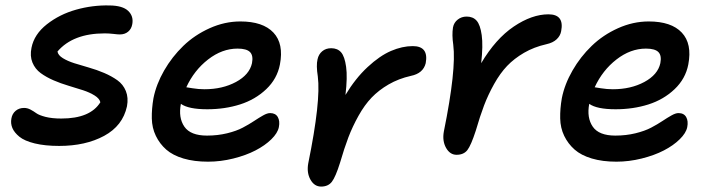

<svg xmlns="http://www.w3.org/2000/svg" viewBox="-20 -606 2618 708"><path d="M198.2 -67.9Q146 -67.9 108.2 -77.1Q70.3 -86.4 51.5 -101.8Q32.7 -117.2 25.6 -134Q18.6 -150.9 22 -168.9Q24.9 -186.5 37.6 -197.3Q50.3 -208 68.8 -208Q81.1 -208 92.5 -201.9Q104 -195.8 114 -188.5Q124 -181.2 147.9 -175Q171.9 -168.9 206.1 -168.9Q313 -168.9 350.1 -229Q346.7 -242.7 328.9 -253.9Q311 -265.1 286.4 -273.2Q261.7 -281.2 232.9 -289.8Q204.1 -298.3 177.5 -309.8Q150.9 -321.3 130.1 -336.4Q109.4 -351.6 99.6 -375.5Q89.8 -399.4 96.2 -430.2Q106 -479.5 152.8 -516.4Q199.7 -553.2 260.5 -570.3Q321.3 -587.4 383.8 -585.9Q432.1 -585.4 452.6 -565.9Q473.1 -546.4 467.8 -517.1Q464.8 -499.5 452.6 -489.3Q440.4 -479 421.9 -479Q414.1 -479 397.9 -481Q381.8 -482.9 366.2 -482.9Q249 -482.9 191.9 -416Q194.3 -402.3 211.7 -391.6Q229 -380.9 253.7 -373Q278.3 -365.2 307.6 -356.9Q336.9 -348.6 364.3 -336.9Q391.6 -325.2 412.8 -310.1Q434.1 -294.9 444.1 -270.3Q454.1 -245.6 448.2 -213.9Q432.6 -142.1 364 -105Q295.4 -67.9 198.2 -67.9Z M747.1 -9.8Q695.8 -9.8 656.5 -21.5Q617.2 -33.2 593 -54.4Q568.8 -75.7 554.7 -105Q540.5 -134.3 539.8 -169.4Q539.1 -204.6 545.9 -244.1Q556.2 -295.4 585.2 -345.9Q614.3 -396.5 656 -436.8Q697.8 -477.1 753.2 -502Q808.6 -526.9 866.2 -526.9Q949.7 -526.9 988.3 -485.8Q1026.9 -444.8 1012.2 -368.2Q1002 -315.4 961.7 -277.1Q921.4 -238.8 865.2 -220.9Q809.1 -203.1 744.1 -203.1Q674.8 -203.1 647 -223.1Q637.2 -171.9 659.9 -138.9Q682.6 -106 743.2 -106Q782.7 -106 817.4 -114.5Q852.1 -123 875.2 -135.3Q898.4 -147.5 916.7 -159.7Q935.1 -171.9 950.2 -180.4Q965.3 -189 976.1 -189Q996.1 -189 1004.4 -174.3Q1012.7 -159.7 1008.3 -137.2Q1003.9 -115.2 980.5 -92.3Q957 -69.3 922.1 -51.3Q887.2 -33.2 840.6 -21.5Q793.9 -9.8 747.1 -9.8ZM856 -426.8Q798.8 -426.8 747.3 -386.7Q695.8 -346.7 667 -284.2Q668 -284.2 690.2 -280.5Q712.4 -276.9 733.9 -276.9Q800.3 -276.9 850.1 -303.7Q899.9 -330.6 909.2 -373Q914.6 -400.9 902.1 -413.8Q889.6 -426.8 856 -426.8Z M1164.1 82Q1139.2 82 1124.8 56.4Q1110.4 30.8 1116.7 -3.9Q1163.6 -233.9 1151.9 -324.2Q1145.5 -364.7 1150.9 -387.2Q1154.8 -405.8 1168.2 -417Q1181.6 -428.2 1201.2 -428.2Q1224.6 -428.2 1237.8 -413.1Q1251 -397.9 1256.3 -359.6Q1261.7 -321.3 1253.9 -255.9Q1290.5 -316.9 1335.4 -358.6Q1380.4 -400.4 1421.9 -418.2Q1463.4 -436 1502 -436Q1561.5 -436 1549.8 -373Q1540.5 -335.4 1495.1 -326.2Q1449.7 -315.9 1413.1 -294.7Q1376.5 -273.4 1350.3 -246.1Q1324.2 -218.8 1302 -179Q1279.8 -139.2 1264.6 -99.4Q1249.5 -59.6 1233.9 -5.9Q1217.3 46.9 1203.6 64.5Q1189.9 82 1164.1 82Z M1663.6 -35.2Q1639.2 -35.2 1624.8 -60.8Q1610.4 -86.4 1616.7 -121.1Q1663.1 -349.6 1651.4 -440.9Q1646 -477.5 1650.4 -504.9Q1653.8 -522.9 1668 -533.9Q1682.1 -544.9 1700.7 -544.9Q1724.1 -544.9 1737.5 -529.8Q1751 -514.6 1756.3 -476.6Q1761.7 -438.5 1754.4 -373Q1807.6 -462.9 1874.5 -508.1Q1941.4 -553.2 2002.4 -553.2Q2061.5 -553.2 2049.3 -491.2Q2046.4 -474.1 2032.7 -461.2Q2019 -448.2 1994.6 -442.9Q1949.2 -432.6 1912.6 -411.4Q1876 -390.1 1850.1 -363Q1824.2 -335.9 1802 -296.1Q1779.8 -256.3 1764.9 -217Q1750 -177.7 1734.4 -124Q1716.8 -69.8 1703.4 -52.5Q1689.9 -35.2 1663.6 -35.2Z M2252.9 -9.8Q2201.7 -9.8 2162.4 -21.5Q2123 -33.2 2098.9 -54.4Q2074.7 -75.7 2060.5 -105Q2046.4 -134.3 2045.7 -169.4Q2044.9 -204.6 2051.8 -244.1Q2062 -295.4 2091.1 -345.9Q2120.1 -396.5 2161.9 -436.8Q2203.6 -477.1 2259 -502Q2314.5 -526.9 2372.1 -526.9Q2455.6 -526.9 2494.1 -485.8Q2532.7 -444.8 2518.1 -368.2Q2507.8 -315.4 2467.5 -277.1Q2427.2 -238.8 2371.1 -220.9Q2314.9 -203.1 2250 -203.1Q2180.7 -203.1 2152.8 -223.1Q2143.1 -171.9 2165.8 -138.9Q2188.5 -106 2249 -106Q2288.6 -106 2323.2 -114.5Q2357.9 -123 2381.1 -135.3Q2404.3 -147.5 2422.6 -159.7Q2440.9 -171.9 2456.1 -180.4Q2471.2 -189 2481.9 -189Q2502 -189 2510.3 -174.3Q2518.6 -159.7 2514.2 -137.2Q2509.8 -115.2 2486.3 -92.3Q2462.9 -69.3 2428 -51.3Q2393.1 -33.2 2346.4 -21.5Q2299.8 -9.8 2252.9 -9.8ZM2361.8 -426.8Q2304.7 -426.8 2253.2 -386.7Q2201.7 -346.7 2172.9 -284.2Q2173.8 -284.2 2196 -280.5Q2218.3 -276.9 2239.7 -276.9Q2306.2 -276.9 2356 -303.7Q2405.8 -330.6 2415 -373Q2420.4 -400.9 2408 -413.8Q2395.5 -426.8 2361.8 -426.8Z"/></svg>

Font: Shantell Sans Bouncy
Style: Italic
Weight: 500
Italic angle: -11.31°
Designer: Stephen Nixon, Anya Danilova, Shantell Martin
Foundry: Arrow Type
Version: Version 1.006;[9816181b4]